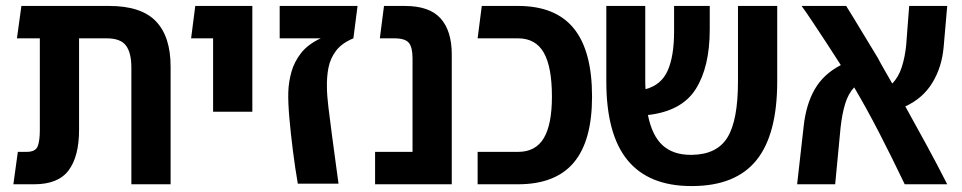

<svg xmlns="http://www.w3.org/2000/svg" viewBox="-20 -620 3238 646"><path d="M25 0 40 -109H69Q99 -109 106.5 -127Q114 -145 114 -182V-491H37L52 -600H347Q455 -600 504.5 -548.5Q554 -497 554 -396V0H422V-393Q422 -442 404 -466.5Q386 -491 339 -491H246V-183Q246 -94 211 -47Q176 0 95 0Z M697 -244V-491H623L637 -600H829V-244Z M982 -2Q973 -54 965.5 -113Q958 -172 953.5 -224Q949 -276 950 -310Q951 -344 960.5 -378Q970 -412 993 -441.5Q1016 -471 1059 -491H921V-600H1183L1169 -491Q1130 -475 1110.5 -449Q1091 -423 1085 -391.5Q1079 -360 1080 -326Q1080 -301 1085 -259Q1090 -217 1096.5 -168.5Q1103 -120 1109 -75.5Q1115 -31 1119 -2Z M1242 0V-109H1368V-424Q1368 -461 1355.5 -476Q1343 -491 1307 -491H1258L1272 -600H1342Q1425 -600 1462.5 -558Q1500 -516 1500 -437V0Z M1587 0V-109H1723Q1782 -109 1809.5 -155Q1837 -201 1837 -295Q1837 -395 1809.5 -443Q1782 -491 1723 -491H1587L1601 -600H1723Q1849 -600 1910.5 -524.5Q1972 -449 1972 -295Q1972 -146 1910.5 -73Q1849 0 1723 0Z M2306 6Q2163 6 2091.5 -81Q2020 -168 2020 -346V-600H2151V-347Q2151 -333 2152 -320Q2205 -334 2226.5 -382.5Q2248 -431 2248 -514V-600H2368V-521Q2368 -395 2321 -320.5Q2274 -246 2160 -233Q2174 -163 2209.5 -131Q2245 -99 2304 -99H2308Q2392 -100 2427.5 -157.5Q2463 -215 2463 -346V-600H2595V-346Q2595 -168 2525.5 -81.5Q2456 5 2311 6Z M2662 0 2684 -195Q2692 -269 2721.5 -320Q2751 -371 2809 -401Q2786 -437 2760.5 -476Q2735 -515 2713 -548Q2691 -581 2677 -600H2827Q2849 -565 2877.5 -517.5Q2906 -470 2933 -426Q2944 -405 2956.5 -383.5Q2969 -362 2982 -339Q3003 -360 3014 -394Q3025 -428 3029 -469L3039 -600H3167L3155 -462Q3149 -394 3117 -341.5Q3085 -289 3026 -262Q3061 -199 3097 -133Q3133 -67 3167 0H3024Q2980 -92 2938.5 -172.5Q2897 -253 2854 -326Q2834 -305 2823.5 -270.5Q2813 -236 2808 -189L2790 0Z"/></svg>

Font: Noto Sans Hebrew Condensed SemiBold
Style: Regular
Weight: 600
Width: 3
Designer: Ben Nathan
Foundry: Google LLC
Version: Version 3.001; ttfautohint (v1.8.4.7-5d5b)